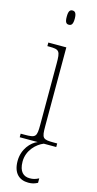

<svg xmlns="http://www.w3.org/2000/svg" viewBox="-145 -777 527 1041"><g transform="rotate(15 118.5 -256.0)"><path d="M124 -658C138 -658 147 -666 147 -698C147 -729 138 -738 124 -738C110 -738 102 -729 102 -698C102 -666 110 -658 124 -658ZM25 0H126C90 14 47 60 47 127C47 195 82 226 133 226C154 226 168 222 185 213V188C165 198 153 201 134 201C100 201 74 180 74 123C74 59 122 15 160 0H230V-20H212C148 -20 143 -25 143 -95V-536H42V-516H51C110 -516 115 -509 115 -437V-95C115 -25 110 -20 45 -20H25Z"/></g></svg>

Font: Noto Serif Hebrew Condensed Thin
Style: Regular
Weight: 100
Width: 3
Designer: Monotype Design Team
Foundry: Monotype Imaging Inc.
Version: Version 2.004